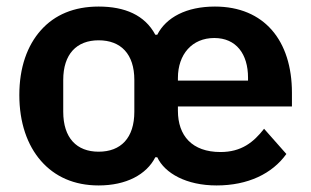

<svg xmlns="http://www.w3.org/2000/svg" viewBox="-20 -554 950 586"><path d="M281 -91C349 -91 390 -133 390 -213V-310C390 -389 349 -431 281 -431C214 -431 173 -389 173 -310V-213C173 -133 214 -91 281 -91ZM737 -308V-317C737 -389 701 -438 634 -438C566 -438 523 -388 523 -316V-308ZM641 12C549 12 483 -25 460 -74H454C427 -21 365 12 281 12C206 12 147 -15 105 -63C63 -111 39 -180 39 -264C39 -348 63 -415 105 -462C147 -509 206 -534 281 -534C361 -534 422 -508 454 -448H460C487 -501 549 -534 636 -534C711 -534 770 -508 810 -462C850 -416 871 -350 871 -271V-229H523V-216C523 -140 566 -90 653 -90C717 -90 754 -120 786 -161L854 -84C811 -24 737 12 641 12Z"/></svg>

Font: Plexus Sans SemiBold
Style: Regular
Weight: 600
Version: Version 2.001;PS 002.001;hotconv 1.0.70;makeotf.lib2.5.58329